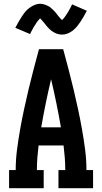

<svg xmlns="http://www.w3.org/2000/svg" viewBox="-20 -995 540 1015"><path d="M28 0V-96H63Q63 -150 70 -204Q77 -258 86.5 -311.5Q96 -365 107.5 -418.5Q119 -472 131.5 -524.5Q144 -577 158 -630Q172 -683 186 -735H314Q328 -683 342 -630Q356 -577 368.5 -524.5Q381 -472 392.5 -418.5Q404 -365 413.5 -311.5Q423 -258 430 -204Q437 -150 437 -96H472V0H289V-96H325Q325 -129 322.5 -161.5Q320 -194 316 -226H184Q180 -194 177.5 -161.5Q175 -129 175 -96H211V0ZM302 -322Q291 -386 278 -449.5Q265 -513 250 -576Q235 -513 222 -449.5Q209 -386 198 -322ZM308 -812Q300 -812 292.5 -813.5Q285 -815 278.5 -817.5Q272 -820 265 -824Q258 -828 252.5 -832Q247 -836 241 -842Q235 -848 230 -853.5Q225 -859 221 -864.5Q217 -870 211 -877Q205 -884 201 -888.5Q197 -893 192 -898Q190 -896 186 -891.5Q182 -887 180.5 -885Q179 -883 176.5 -880Q174 -877 172 -873.5Q170 -870 167.5 -866Q165 -862 162 -858Q159 -854 156.5 -849Q154 -844 151 -838.5Q148 -833 145 -827.5Q142 -822 139 -815L61 -848Q70 -866 79 -881Q88 -896 96 -908.5Q104 -921 113 -932Q122 -943 134.5 -952.5Q147 -962 162 -968.5Q177 -975 192 -975Q198 -975 203.5 -974Q209 -973 214 -971.5Q219 -970 224 -968Q229 -966 234 -963.5Q239 -961 242.5 -958.5Q246 -956 250.5 -952Q255 -948 259.5 -944Q264 -940 267.5 -936Q271 -932 274 -928.5Q277 -925 280 -921Q283 -917 287 -912Q291 -907 295 -902.5Q299 -898 301.5 -895Q304 -892 308 -889Q310 -891 314 -895Q318 -899 319.5 -901.5Q321 -904 323.5 -907Q326 -910 328 -913.5Q330 -917 332.5 -920.5Q335 -924 338 -928.5Q341 -933 343.5 -938Q346 -943 349 -948Q352 -953 355 -959Q358 -965 361 -972L439 -938Q430 -920 421 -905Q412 -890 404 -878Q396 -866 387 -855Q378 -844 365.5 -834Q353 -824 338 -818Q323 -812 308 -812Z"/></svg>

Font: Iosevka Curly Slab
Style: Bold
Weight: 700
Monospace: yes
Designer: Belleve Invis
Foundry: Belleve Invis
Version: Version 22.1.2; ttfautohint (v1.8.4)